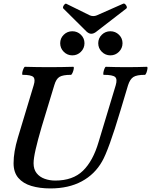

<svg xmlns="http://www.w3.org/2000/svg" viewBox="-20 -1042 846 1075"><path d="M262 13Q202 13 155.5 -1Q109 -15 82.5 -46Q56 -77 56 -128Q56 -160 62 -195.5Q68 -231 80 -271L169 -566Q179 -599 166.5 -611Q154 -623 107 -623Q103 -623 104.5 -634Q106 -645 111 -656.5Q116 -668 120 -668Q154 -667 187.5 -666.5Q221 -666 255 -666Q289 -666 322.5 -666.5Q356 -667 390 -668Q395 -668 393 -656.5Q391 -645 386 -634Q381 -623 377 -623Q332 -623 313 -611.5Q294 -600 284 -565L213 -331Q191 -256 179.5 -205.5Q168 -155 168 -128Q168 -94 185 -72.5Q202 -51 230 -41Q258 -31 289 -31Q388 -31 444.5 -86Q501 -141 532 -247L628 -565Q638 -599 624.5 -611Q611 -623 561 -623Q557 -623 558.5 -634Q560 -645 564.5 -656.5Q569 -668 573 -668Q602 -667 630.5 -666.5Q659 -666 688 -666Q717 -666 745.5 -666.5Q774 -667 802 -668Q807 -668 805.5 -656.5Q804 -645 799.5 -634Q795 -623 791 -623Q746 -623 727 -611Q708 -599 697 -565L655 -425Q621 -311 595 -239.5Q569 -168 552 -139Q511 -66 437.5 -26.5Q364 13 262 13ZM385 -732Q357 -732 337 -752Q317 -772 317 -800Q317 -828 337 -847.5Q357 -867 385 -867Q413 -867 433 -847.5Q453 -828 453 -800Q453 -772 433 -752Q413 -732 385 -732ZM598 -732Q570 -732 550 -752Q530 -772 530 -800Q530 -828 550 -847.5Q570 -867 598 -867Q626 -867 646 -847.5Q666 -828 666 -800Q666 -772 646 -752Q626 -732 598 -732ZM491 -853Q479 -853 466 -864L335 -994Q331 -998 333.5 -1005Q336 -1012 341.5 -1017.5Q347 -1023 351 -1021L483 -956Q488 -954 492.5 -953Q497 -952 502 -952Q513 -952 522 -956L669 -1021Q675 -1024 681 -1018.5Q687 -1013 689.5 -1005.5Q692 -998 687 -994L516 -862Q503 -853 491 -853Z"/></svg>

Font: Junicode VF
Style: Italic
Weight: 400
Italic angle: -11°
Designer: Peter S. Baker
Version: Version 2.209